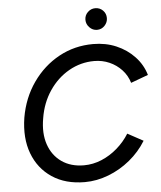

<svg xmlns="http://www.w3.org/2000/svg" viewBox="-60 -952 851 1016"><g transform="rotate(-5 365.5 -444.0)"><path d="M350 12Q247 12 176 -35.5Q105 -83 74 -165.5Q43 -248 60 -356Q78 -460 134.5 -540.5Q191 -621 274 -666.5Q357 -712 456 -712Q523 -712 579 -688Q635 -664 675 -621.5Q715 -579 731 -524L639 -490Q627 -530 599.5 -559.5Q572 -589 534.5 -605.5Q497 -622 454 -622Q382 -622 319.5 -586.5Q257 -551 214.5 -488Q172 -425 159 -344Q145 -265 165.5 -205Q186 -145 234.5 -111Q283 -77 353 -77Q401 -77 446.5 -96Q492 -115 530.5 -148.5Q569 -182 595 -224L678 -179Q643 -122 590.5 -79Q538 -36 475.5 -12Q413 12 350 12ZM484 -785Q461 -785 444 -802.5Q427 -820 427 -843Q427 -867 444 -883.5Q461 -900 484 -900Q508 -900 524.5 -883.5Q541 -867 541 -843Q541 -820 524.5 -802.5Q508 -785 484 -785Z"/></g></svg>

Font: Figtree Light Medium
Style: Italic
Weight: 500
Italic angle: -9.5°
Version: Version 2.000